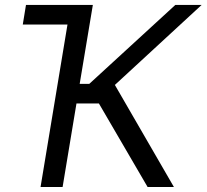

<svg xmlns="http://www.w3.org/2000/svg" viewBox="-20 -747 826 767"><path d="M569.6 0 375 -333.8H285.5L230.1 0H142L249.6 -649.1H71L83.8 -727.3H350.9L298.3 -411.9H336.6L680.4 -727.3H785.5L438.9 -407.7L674.7 0Z"/></svg>

Font: Inter UI
Style: Italic
Weight: 400
Italic angle: -9.39999°
Designer: Rasmus Andersson
Foundry: rsms
Version: 3.2;8d6f07862